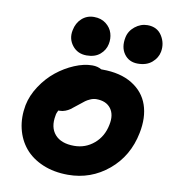

<svg xmlns="http://www.w3.org/2000/svg" viewBox="-85 -843 819 916"><g transform="rotate(10 324.5 -384.5)"><path d="M461.9 -692.9Q468.3 -725.1 495.8 -747.1Q523.4 -769 556.2 -769Q603 -769 626 -732.9Q648.9 -696.8 641.1 -654.8Q635.3 -624.5 609.4 -602.3Q583.5 -580.1 541 -580.1Q498.5 -580.1 475.3 -612.1Q452.1 -644 461.9 -692.9ZM293.9 -576.2Q250 -576.2 224.6 -608.6Q199.2 -641.1 208 -683.1Q214.8 -719.2 239.3 -741.2Q263.7 -763.2 297.9 -763.2Q332.5 -763.2 356 -744.9Q379.4 -726.6 387.2 -700.7Q395 -674.8 389.2 -647.9Q383.3 -618.2 358.9 -597.2Q334.5 -576.2 293.9 -576.2ZM305.2 0Q236.8 0 182.6 -22.9Q128.4 -45.9 95.5 -85.4Q62.5 -125 50 -178.5Q37.6 -231.9 48.8 -292Q58.6 -340.8 88.9 -386.5Q119.1 -432.1 158.7 -463.9Q198.2 -495.6 243.9 -514.9Q289.6 -534.2 330.1 -534.2Q356 -534.2 375 -522.9H380.9Q467.8 -522.9 525.1 -487.8Q582.5 -452.6 603 -392.8Q623.5 -333 607.9 -255.9Q585 -140.6 500.5 -70.3Q416 0 305.2 0ZM198.2 -268.1Q187 -210 217 -175.5Q247.1 -141.1 310.1 -141.1Q365.2 -141.1 406.5 -176.3Q447.8 -211.4 459 -269Q469.7 -318.8 447 -348.9Q424.3 -378.9 377 -378.9Q362.3 -378.9 347.7 -372.3Q333 -365.7 325 -359.6Q316.9 -353.5 293.9 -335Q272.9 -317.9 263.4 -311Q253.9 -304.2 240.7 -299.1Q227.5 -293.9 212.9 -293.9H207Q199.2 -278.8 198.2 -268.1Z"/></g></svg>

Font: Shantell Sans Bouncy
Style: Bold Italic
Weight: 700
Italic angle: -11.31°
Designer: Stephen Nixon, Anya Danilova, Shantell Martin
Foundry: Arrow Type
Version: Version 1.006;[9816181b4]